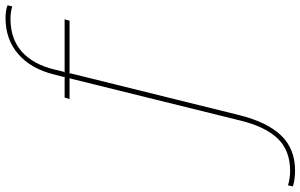

<svg xmlns="http://www.w3.org/2000/svg" viewBox="-428 -666 1100 703"><g transform="rotate(-90 122.5 -315.0)"><path d="M205.1 -607.9 51.8 11.2Q26.4 112.8 -22.5 163.8Q-71.3 214.8 -150.9 214.8Q-183.1 214.8 -209 207L-205.1 189Q-179.2 196.8 -152.8 196.8Q-77.6 196.8 -33.9 151.4Q9.8 106 32.2 14.2L186 -607.9L188 -610.8H110.8L116.2 -628.9H192.9L191.9 -632.8L201.2 -668.9Q221.7 -752 275.4 -798.6Q329.1 -845.2 407.2 -845.2Q435.5 -845.2 454.1 -837.9L450.2 -820.8Q428.7 -827.1 404.8 -827.1Q331.5 -827.1 284.9 -786.1Q238.3 -745.1 219.2 -667L210.9 -632.8L208 -628.9H402.8L397.9 -610.8H203.1Z"/></g></svg>

Font: Sinkin Sans 100 Thin Italic
Style: Regular
Weight: 100
Italic angle: -112°
Designer: Keith Bates
Foundry: K-Type
Version: Sinkin Sans (version 1.0)  by Keith Bates   •   © 2014   www